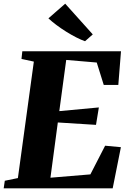

<svg xmlns="http://www.w3.org/2000/svg" viewBox="-34 -1021 700 1041"><path d="M-14 0 -8 -41 63 -55.5 149.5 -687 82.5 -701.5 87 -743H622L607.5 -560.5H528.5L490.5 -682L325 -696L287.5 -418.5L502 -438.5L486.5 -344L279.5 -357L239.5 -57.5L456 -75.5L536 -231L621.5 -223L577 0ZM427 -797.5Q406.5 -804.5 379.5 -818.2Q352.5 -832 324.5 -849.5Q296.5 -867 271.2 -886Q246 -905 228.5 -921.5L319.5 -1001L469 -834.5Z"/></svg>

Font: Merriweather 60pt Black
Style: Italic
Weight: 900
Italic angle: -7.8°
Version: Version 2.101